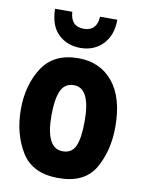

<svg xmlns="http://www.w3.org/2000/svg" viewBox="-87 -830 674 899"><g transform="rotate(10 250.0 -380.0)"><path d="M253 9Q378 9 426.5 -75.5Q475 -160 475 -273Q475 -412 414 -486Q353 -560 250 -560Q133 -560 79 -477Q25 -394 25 -278Q25 -163 77 -77Q129 9 253 9ZM252 -118Q171 -118 171 -275Q171 -352 189 -392Q207 -432 251 -432Q329 -432 329 -275Q329 -194 312 -156Q295 -118 252 -118ZM249 -609Q314 -609 355.5 -652Q397 -695 397 -769H315Q311 -700 249 -700Q187 -700 183 -769H101Q102 -690 143.5 -649.5Q185 -609 249 -609Z"/></g></svg>

Font: Noto Sans Mono Condensed Extra
Style: Regular
Weight: 800
Width: 3
Designer: Monotype Design Team
Foundry: Monotype Imaging Inc.
Version: Version 1.900